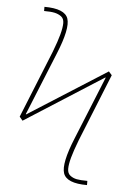

<svg xmlns="http://www.w3.org/2000/svg" viewBox="-56 -792 612 894"><g transform="rotate(5 250.0 -345.0)"><path d="M59.6 -212.9 44.9 -230.5 171.9 -544.9Q191.4 -595.7 200.2 -628.4Q209 -661.1 209 -682.1Q209 -703.1 195.8 -712.9Q182.6 -722.7 165 -726.6Q147.5 -730.5 115.2 -730.5V-750Q210.9 -750 226.1 -704.6Q241.2 -659.2 191.4 -538.1L72.3 -245.1L73.2 -243.2L440.4 -476.6L455.1 -460L328.1 -144.5Q308.6 -93.8 299.8 -61.5Q291 -29.3 291 -8.3Q291 12.7 304.2 22.9Q317.4 33.2 335 36.6Q352.5 40 384.8 40V59.6Q289.1 59.6 273.9 14.2Q258.8 -31.2 308.6 -152.3L427.7 -445.3L426.8 -447.3Z"/></g></svg>

Font: Mgen+ 1m thin
Style: Regular
Weight: 100
Designer: [Source Han Sans]
Ryoko NISHIZUKA  (kana & ideographs); Paul D. Hunt (Latin, Greek & Cyrillic); Wenlong ZHANG  (bopomofo
Version: Version 1.059.20150602